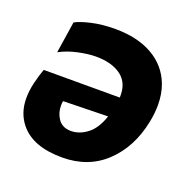

<svg xmlns="http://www.w3.org/2000/svg" viewBox="-100 -612 726 726"><g transform="rotate(20 263.5 -249.0)"><path d="M221.5 13.5Q104 13.5 52.5 -49.5Q18 -91.5 18 -152Q18 -181.5 26 -215Q34 -247.5 43.5 -274H349.5Q352.5 -332 315 -360.5Q277.5 -389 213 -389Q181.5 -389 141 -380.2Q100.5 -371.5 68.5 -354L88 -481Q108 -492.5 150.2 -502.2Q192.5 -512 245.5 -512Q335.5 -512 396 -477.2Q456.5 -442.5 481 -378.5Q495 -341.5 495 -296.5Q495 -263.5 487.5 -226.5Q465.5 -118 396 -52.2Q326.5 13.5 221.5 13.5ZM218.5 -92Q252.5 -92 283.8 -115.8Q315 -139.5 332.5 -192L152.5 -188Q151 -178.5 151 -170Q151 -142 164.5 -120.5Q181.5 -92 218.5 -92Z"/></g></svg>

Font: Heraclito
Style: Bold Italic
Weight: 700
Italic angle: -12°
Designer: Kostas Bartsokas (font) & Cristiano Sobral (main changes)
Foundry: Kostas Bartsokas (font) & Cristiano Sobral (main changes)
Version: Version 1.00;July 8, 2020;FontCreator 13.0.0.2655 64-bit